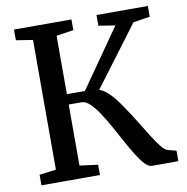

<svg xmlns="http://www.w3.org/2000/svg" viewBox="-82 -822 877 902"><g transform="rotate(-10 356.0 -371.5)"><path d="M43.5 0V-50.5L123 -60.5V-679.5L43.5 -692V-743H317.5V-692L235.5 -679.5V-401H321.5L516 -679.5L437 -692V-743H682V-692L602 -679L388.5 -394.5Q408 -388 426 -372Q444 -356 461.2 -334Q478.5 -312 495 -286.5Q519.5 -251 542.8 -212.8Q566 -174.5 586.8 -141.5Q607.5 -108.5 625.2 -86.2Q643 -64 656 -60.5L696.5 -50V0H570.5Q555 0 537.5 -18.5Q520 -37 500.8 -67.8Q481.5 -98.5 461.5 -135.5Q441.5 -172.5 421.5 -208.5Q400.5 -246.5 379.2 -279Q358 -311.5 337.2 -331.5Q316.5 -351.5 297.5 -351.5H235.5V-60.5L322.5 -49V0Z"/></g></svg>

Font: Merriweather 24pt Medium
Style: Regular
Weight: 500
Designer: Eben Sorkin
Foundry: Eben Sorkin
Version: Version 2.100